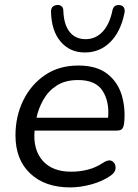

<svg xmlns="http://www.w3.org/2000/svg" viewBox="-20 -766 572 794"><path d="M270 9Q166 9 105 -48.5Q44 -106 44 -206Q44 -285 76 -350.5Q108 -416 166 -455.5Q224 -495 304 -495Q380 -495 424 -460.5Q468 -426 484 -370.5Q500 -315 493 -254Q490 -237 483.5 -231.5Q477 -226 462 -226H123Q116 -148 156 -102Q196 -56 274 -56Q310 -56 343.5 -64.5Q377 -73 408 -94Q430 -108 444 -99.5Q458 -91 458 -72.5Q458 -54 438 -40Q404 -16 358 -3.5Q312 9 270 9ZM303 -435Q250 -435 215 -412.5Q180 -390 159.5 -354Q139 -318 131 -279H427Q433 -345 404.5 -390Q376 -435 303 -435ZM331 -549Q269 -549 231 -593.5Q193 -638 191 -716Q190 -742 214 -745Q225 -747 233.5 -741Q242 -735 242 -721Q244 -664 268 -634Q292 -604 334 -604Q375 -604 404 -634.5Q433 -665 445 -723Q450 -747 474 -745Q487 -744 492.5 -734.5Q498 -725 494 -709Q478 -633 435 -591Q392 -549 331 -549Z"/></svg>

Font: Nunito
Style: Italic
Weight: 400
Italic angle: -9°
Designer: Vernon Adams
Foundry: Vernon Adams
Version: Version 3.601; ttfautohint (v1.8.2.53-6de2)